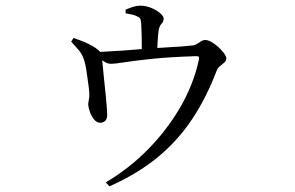

<svg xmlns="http://www.w3.org/2000/svg" viewBox="-20 -590 1040 677"><path d="M353 53Q436 4 503 -64.5Q570 -133 616 -212.5Q662 -292 681 -378Q683 -387 681 -389.5Q679 -392 671 -392Q578 -389 516 -382.5Q454 -376 419.5 -370.5Q385 -365 372 -365Q359 -365 348 -372.5Q337 -380 316 -393L317 -406Q342 -408 375.5 -409.5Q409 -411 443 -414Q477 -417 505 -419Q532 -421 561.5 -422.5Q591 -424 618 -426Q645 -428 662 -430Q670 -432 676.5 -436.5Q683 -441 690 -445Q697 -449 703 -449Q713 -449 725.5 -442Q738 -435 750 -424Q762 -413 770 -402Q778 -391 778 -384Q778 -376 771 -369.5Q764 -363 755.5 -356.5Q747 -350 744 -341Q708 -246 657.5 -170Q607 -94 536 -35.5Q465 23 366 67ZM334 -157Q322 -157 312.5 -168Q303 -179 297.5 -194Q292 -209 291 -221Q291 -227 293 -236.5Q295 -246 295 -257Q295 -266 293 -281.5Q291 -297 288.5 -315Q286 -333 283.5 -348.5Q281 -364 278 -373Q272 -396 259 -411.5Q246 -427 231 -443L239 -456Q258 -450 276 -442.5Q294 -435 309 -426Q327 -415 333 -407Q339 -399 340 -382Q341 -376 342.5 -356Q344 -336 347 -310Q350 -284 352.5 -258Q355 -232 356.5 -212Q358 -192 358 -186Q358 -172 352 -165Q346 -158 334 -157ZM480 -394Q480 -400 480 -421Q480 -442 479.5 -466Q479 -490 478 -504Q477 -517 475.5 -522Q474 -527 464 -532Q457 -536 446 -538.5Q435 -541 423 -543V-556Q437 -562 449.5 -566Q462 -570 475 -570Q494 -570 512.5 -562.5Q531 -555 544 -544Q557 -533 557 -525Q557 -513 549.5 -506Q542 -499 539 -481Q537 -465 535.5 -438Q534 -411 534 -395Z"/></svg>

Font: Noto Serif SC ExtraLight
Style: Regular
Weight: 400
Version: Version 2.002-H1;hotconv 1.1.0;makeotfexe 2.6.0